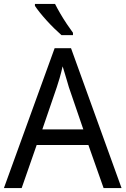

<svg xmlns="http://www.w3.org/2000/svg" viewBox="-20 -964 644 984"><path d="M511 0 433 -221H168L91 0H0L260 -717H344L603 0ZM333 -517Q331 -525 324.5 -546Q318 -567 311.5 -589.5Q305 -612 301 -624Q294 -593 285.5 -563.5Q277 -534 271 -517L197 -301H407ZM262 -944Q273 -922 289 -894.5Q305 -867 322.5 -841Q340 -815 354 -796V-784H295Q279 -798 259 -817.5Q239 -837 219.5 -858.5Q200 -880 184 -900Q168 -920 159 -934V-944Z"/></svg>

Font: Noto Sans Display
Style: Regular
Weight: 400
Designer: Monotype Design Team
Foundry: Monotype Imaging Inc.
Version: Version 2.003